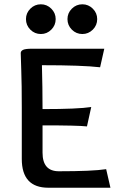

<svg xmlns="http://www.w3.org/2000/svg" viewBox="-20 -879 550 899"><path d="M497.1 0H206.5Q82 0 82 -134.8V-375.5Q82 -486.8 79.6 -548.3Q77.1 -609.9 77.1 -630.4Q77.1 -640.1 87.9 -645.5Q98.6 -650.9 130.4 -650.9H468.3L448.7 -564Q364.3 -573.7 176.3 -573.7Q179.2 -470.7 179.2 -368.2Q344.2 -368.2 407.2 -377.9L387.2 -287.1Q344.2 -292 179.2 -292V-164.1Q179.2 -77.1 255.4 -77.1Q413.6 -77.1 477.1 -86.9ZM365.7 -719.7Q336.9 -719.7 316.4 -740.2Q295.9 -760.7 295.9 -789.6Q295.9 -817.9 316.4 -838.4Q336.9 -858.9 365.7 -858.9Q394 -858.9 414.6 -838.4Q435.1 -817.9 435.1 -789.6Q435.1 -760.7 414.6 -740.2Q394 -719.7 365.7 -719.7ZM171.4 -719.7Q142.6 -719.7 122.1 -740.2Q101.6 -760.7 101.6 -789.6Q101.6 -817.9 122.1 -838.4Q142.6 -858.9 171.4 -858.9Q199.7 -858.9 220.2 -838.4Q240.7 -817.9 240.7 -789.6Q240.7 -760.7 220.2 -740.2Q199.7 -719.7 171.4 -719.7Z"/></svg>

Font: Bainsley
Style: Regular
Weight: 400
Designer: Paul James MIller
Foundry: High-Logic / Made with FontCreator
Version: Version 1.411;March 28, 2021;FontCreator 13.0.0.2683 64-bit